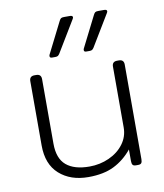

<svg xmlns="http://www.w3.org/2000/svg" viewBox="-82 -784 742 867"><g transform="rotate(-10 289.0 -350.5)"><path d="M175 -553Q175 -558 177 -561L248 -702Q252 -710 256 -713Q260 -716 270 -716H297Q310 -716 310 -708Q310 -705 307 -700L220 -556Q216 -550 212 -547.5Q208 -545 200 -545H185Q175 -545 175 -553ZM332 -553Q332 -558 334 -561L405 -702Q409 -710 413 -713Q417 -716 427 -716H454Q467 -716 467 -708Q467 -705 464 -700L377 -556Q373 -550 369 -547.5Q365 -545 357 -545H342Q332 -545 332 -553ZM70 -162V-457Q70 -480 93 -480H101Q124 -480 124 -457V-161Q124 -93 160.5 -62Q197 -31 267 -31Q315 -31 357 -50Q399 -69 424 -102.5Q449 -136 449 -178V-457Q449 -480 472 -480H480Q503 -480 503 -457V-23Q503 -11 499 -5.5Q495 0 484 0H474Q463 0 459 -5.5Q455 -11 455 -23V-76Q419 -32 371.5 -8.5Q324 15 254 15Q172 15 121 -30.5Q70 -76 70 -162Z"/></g></svg>

Font: Mitr ExtraLight
Style: Regular
Weight: 275
Designer: Thanarat Vachiruckul
Foundry: Cadson Demak Co.,Ltd.
Version: Version 1.001